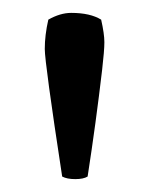

<svg xmlns="http://www.w3.org/2000/svg" viewBox="-20 -767 232 298"><path d="M55 -736.5Q73.5 -747 90.5 -747Q120 -747 137 -736.5Q142 -714.5 142 -701.5Q142 -688.5 138.5 -658.5Q129 -577 116 -493Q109.5 -489 96.8 -489Q84 -489 76.5 -493Q49.5 -669.5 49.5 -691Q49.5 -712.5 55 -736.5Z"/></svg>

Font: Signika-CLs Light
Style: CLs-Regular
Weight: 300
Version: Version 2.003;gftools[0.9.32]